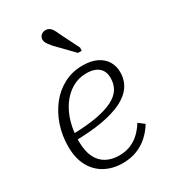

<svg xmlns="http://www.w3.org/2000/svg" viewBox="-198 -910 912 1024"><g transform="rotate(-30 258.0 -398.5)"><path d="M253 12Q191 12 143.5 -14Q96 -40 69.5 -89.5Q43 -139 43 -210Q43 -276 63 -336.5Q83 -397 120 -444.5Q157 -492 209 -519.5Q261 -547 324 -547Q376 -547 411 -530Q446 -513 464 -483.5Q482 -454 482 -416Q482 -368 457 -331Q432 -294 382 -269.5Q332 -245 258 -232Q184 -219 86 -218L91 -255Q183 -257 246 -268.5Q309 -280 348 -300Q387 -320 404.5 -348.5Q422 -377 422 -415Q422 -443 410.5 -462Q399 -481 376.5 -491Q354 -501 322 -501Q273 -501 233 -477.5Q193 -454 164.5 -413.5Q136 -373 121 -319.5Q106 -266 106 -206Q106 -147 124.5 -108.5Q143 -70 177 -51.5Q211 -33 255 -33Q298 -33 329.5 -47Q361 -61 384.5 -84Q408 -107 426 -136L461 -109Q441 -75 410.5 -47Q380 -19 340.5 -3.5Q301 12 253 12ZM304 -752Q296 -771 288.5 -783.5Q281 -796 271.5 -802.5Q262 -809 248 -809Q231 -809 220 -798.5Q209 -788 209 -773Q209 -763 213.5 -754Q218 -745 225.5 -736Q233 -727 241 -717L338 -617H361L362 -636Z"/></g></svg>

Font: Roboto Serif ExtraLight
Style: Italic
Weight: 250
Italic angle: -10°
Designer: Greg Gazdowicz
Foundry: Commercial Type
Version: Version 1.008